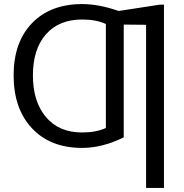

<svg xmlns="http://www.w3.org/2000/svg" viewBox="-20 -718 908 945"><path d="M589 -597V-42Q484 10 384 10Q228 10 137.5 -86.5Q47 -183 47 -347Q47 -510 137.5 -604Q228 -698 385 -698Q466 -698 564 -664L766 -695H787V207H699V-596ZM501 -88V-600Q453 -622 385 -622Q270 -622 206 -549Q142 -476 142 -347Q142 -218 206 -142Q270 -66 384 -66Q453 -66 501 -88Z"/></svg>

Font: Libra Sans
Style: Regular
Weight: 400
Foundry: Context Ltd
Version: Version 1.002